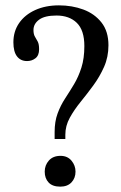

<svg xmlns="http://www.w3.org/2000/svg" viewBox="-20 -689 451 717"><path d="M224 -170H184V-196Q184 -235 195 -265Q206 -295 223 -321Q240 -347 256.5 -374.5Q273 -402 284 -436.5Q295 -471 295 -517Q295 -576 267 -603.5Q239 -631 191 -631Q147 -631 126 -615.5Q105 -600 105 -577Q105 -561 110.5 -552Q116 -543 121 -533.5Q126 -524 126 -505Q126 -482 112.5 -471.5Q99 -461 81 -461Q57 -461 43.5 -478.5Q30 -496 30 -531Q30 -572 51.5 -603Q73 -634 111.5 -651.5Q150 -669 200 -669Q249 -669 291 -653.5Q333 -638 359 -605Q385 -572 385 -520Q385 -476 368.5 -439Q352 -402 328.5 -370Q305 -338 281 -308.5Q257 -279 240.5 -249Q224 -219 224 -186ZM205 8Q176 8 161.5 -7.5Q147 -23 147 -48Q147 -72 162.5 -89.5Q178 -107 206 -107Q232 -107 247 -89Q262 -71 262 -48Q262 -24 247 -8Q232 8 205 8Z"/></svg>

Font: STIX Two Text
Style: Regular
Weight: 400
Designer: Ross Mills, John Hudson & Paul Hanslow, Tiro Typeworks Ltd; with prior portions MicroPress Inc., and Coen Hoffman.
Foundry: Tiro Typeworks Ltd
Version: Version 2.13 b171